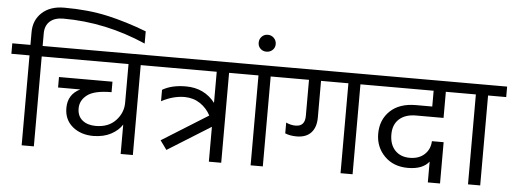

<svg xmlns="http://www.w3.org/2000/svg" viewBox="-77 -1055 3274 1223"><g transform="rotate(5 1560.0 -443.5)"><path d="M288 -897Q442 -897 565 -869.5Q688 -842 818 -792V-714Q559 -827 289 -827Q233 -827 202.5 -799.5Q172 -772 172 -722V-642H287V-575H172V0H94V-575H-22V-642H94V-723Q94 -801 146.5 -849Q199 -897 288 -897Z M921 -642V-575H805V0H727V-188Q703 -150 656.5 -125Q610 -100 544 -99Q463 -99 410 -143Q357 -187 357 -262Q357 -349 435 -387H293V-454H635V-387Q526 -387 480.5 -352.5Q435 -318 435 -266Q435 -217 467.5 -190.5Q500 -164 553 -164Q634 -164 680.5 -213.5Q727 -263 727 -327V-575H243V-642Z M1486 -642V-575H1370V0H1291V-223L1015 -51L973 -109L1268 -293Q1244 -339 1201.5 -367.5Q1159 -396 1103 -397Q1028 -397 954 -357V-430Q1013 -465 1104 -465Q1222 -465 1291 -376V-575H877V-642Z M1442 -575V-642H1752V-575H1636V0H1558V-575Z M1556.5 -745Q1541 -760 1541 -783Q1541 -806 1556.5 -822Q1572 -838 1595 -838Q1618 -838 1634 -822Q1650 -806 1650 -783Q1650 -760 1634 -745Q1618 -730 1595 -730Q1572 -730 1556.5 -745Z M1708 -642H2326V-575H2210V0H2133V-575H1958V-341Q1958 -278 1926 -243.5Q1894 -209 1833 -209Q1792 -209 1760 -222V-291Q1790 -277 1821 -277Q1881 -277 1881 -344V-575H1708Z M2282 -642H2876V-575H2756V-408H2580Q2512 -408 2473 -373Q2434 -338 2434 -275Q2434 -210 2469 -173Q2504 -136 2563 -136Q2622 -136 2657.5 -169Q2693 -202 2695 -254H2770V10H2692V-123Q2651 -71 2557 -71Q2464 -71 2407 -129Q2350 -187 2350 -272Q2350 -361 2409 -417.5Q2468 -474 2574 -474H2678V-575H2282Z M2832 -575V-642H3142V-575H3026V0H2948V-575Z"/></g></svg>

Font: Hind Regular
Style: Regular
Weight: 400
Designer: Manushi Parikh, Satya Rajpurohit
Foundry: Indian Type Foundry
Version: Version 1.201;PS 1.0;hotconv 1.0.78;makeotf.lib2.5.61930; tt